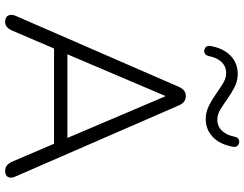

<svg xmlns="http://www.w3.org/2000/svg" viewBox="-124 -840 969 762"><g transform="rotate(90 361.0 -458.5)"><path d="M67 6Q47 6 41 -6.5Q35 -19 43 -37L324 -683Q336 -711 361 -711Q386 -711 398 -683L679 -37Q688 -19 682.5 -6.5Q677 6 658 6Q644 6 635.5 -1.5Q627 -9 621 -22L550 -188H172L101 -22Q89 6 67 6ZM360 -629 195 -241H527L362 -629ZM181 -784Q172 -785 166 -791Q160 -797 162 -809Q171 -860 200.5 -888.5Q230 -917 273 -917Q300 -917 324 -905Q348 -893 370.5 -877Q393 -861 413.5 -848.5Q434 -836 454 -836Q481 -836 498.5 -854.5Q516 -873 522 -905Q526 -923 543 -923Q552 -922 558 -916Q564 -910 562 -898Q553 -847 523.5 -818.5Q494 -790 452 -790Q425 -790 400.5 -802Q376 -814 353.5 -830Q331 -846 310.5 -858.5Q290 -871 270 -871Q243 -871 225.5 -852.5Q208 -834 202 -802Q198 -784 181 -784Z"/></g></svg>

Font: Nunito Light
Style: Regular
Weight: 300
Designer: Vernon Adams
Foundry: Vernon Adams
Version: Version 3.601; ttfautohint (v1.8.2.53-6de2)